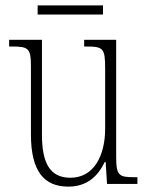

<svg xmlns="http://www.w3.org/2000/svg" viewBox="-20 -684 550 714"><path d="M120 -630H363V-664H120ZM234 10C301 10 343 -26 369 -81H373L378 0H491V-25H481C423 -25 412 -30 412 -101V-536H293V-511H300C364 -511 371 -505 371 -429V-205C371 -107 330 -23 242 -23C164 -23 136 -80 136 -184V-536H14V-511H23C84 -511 95 -506 95 -439V-184C95 -47 144 10 234 10Z"/></svg>

Font: Noto Serif Devanagari Condensed ExtraLight
Style: Regular
Weight: 200
Width: 3
Designer: Universal Thirst, Indian Type Foundry and the Monotype Design Team
Foundry: Monotype Imaging Inc.
Version: Version 2.004